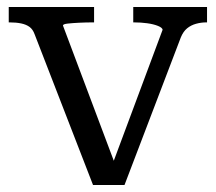

<svg xmlns="http://www.w3.org/2000/svg" viewBox="-20 -529 617 549"><path d="M445 -444Q444 -450 431.5 -455Q419 -460 401 -462.5Q383 -465 363 -465H361V-509H572V-465H570Q555 -465 540.5 -461Q526 -457 515 -448Q504 -439 497 -422L336 0H246L79 -431Q74 -445 64.5 -452Q55 -459 40.5 -462Q26 -465 7 -465H5V-509H249V-465H247Q226 -465 206 -464Q186 -463 173 -461.5Q160 -460 160 -456L310 -57L300 -55Z"/></svg>

Font: Roboto Serif 28pt
Style: Regular
Weight: 400
Designer: Greg Gazdowicz
Foundry: Commercial Type
Version: Version 1.008